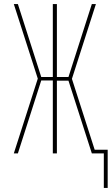

<svg xmlns="http://www.w3.org/2000/svg" viewBox="-20 -755 550 945"><path d="M491 170V0H432L317 -358H260V0H240V-359H183L68 0H48L166 -368L48 -735H68L183 -376H240V-735H260V-376H317L432 -735H452L334 -367L446 -18H510V170Z"/></svg>

Font: Iosevka SS18 Thin
Style: Regular
Weight: 100
Monospace: yes
Designer: Belleve Invis
Foundry: Belleve Invis
Version: Version 25.1.1; ttfautohint (v1.8.4)